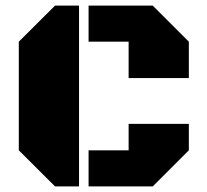

<svg xmlns="http://www.w3.org/2000/svg" viewBox="-20 -668 743 688"><path d="M263.2 0H177.2L47.4 -129.4V-518.6L177.2 -647.9H263.2ZM297.4 -518.6V-647.9H527.3L656.7 -518.6V-388.2H440.9V-518.6ZM297.4 0V-129.4H440.9V-224.1H656.7V-129.4L527.3 0Z"/></svg>

Font: Black Ops One
Style: Regular
Weight: 400
Designer: James Grieshaber
Foundry: James Grieshaber
Version: Version 1.002